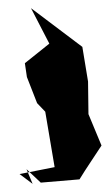

<svg xmlns="http://www.w3.org/2000/svg" viewBox="-20 -286 269 471"><path d="M45 129 80 162 175 154C192 126 211 99 229 71L197 -6L196 -86L182 -171L56 -266L101 -179L41 -131L46 -97L71 -33L91 -12L114 124L28 141L60 165Z"/></svg>

Font: Hussar Lance
Style: ExBd
Weight: 700
Foundry: Cannot Into Space Fonts, PlusOne Fonts
Version: Version 2.270